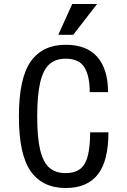

<svg xmlns="http://www.w3.org/2000/svg" viewBox="-20 -935 640 965"><path d="M433 -270H525Q525 -126 471.5 -58Q418 10 310 10Q194 10 134.5 -74Q75 -158 75 -350Q75 -542 134.5 -626Q194 -710 310 -710Q416 -710 469.5 -648.5Q523 -587 523 -472H431Q431 -554 404 -597Q377 -640 310 -640Q259 -640 228 -612Q197 -584 182 -520.5Q167 -457 167 -350Q167 -243 182 -181Q197 -119 228 -92Q259 -65 310 -65Q379 -65 406 -112.5Q433 -160 433 -270ZM343 -915H468L348 -760H273Z"/></svg>

Font: Sligoil Micro
Style: Regular
Weight: 400
Designer: Ariel Martín Pérez
Foundry: Igor Stepanchenko
Version: Version 1.001